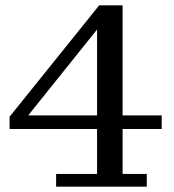

<svg xmlns="http://www.w3.org/2000/svg" viewBox="-20 -702 656 722"><path d="M191 0V-48H345V-217H16V-263L353 -682H441V-268H588V-217H441V-48H532V0ZM86 -268H345V-591Z"/></svg>

Font: Montagu Slab 144pt
Style: Regular
Weight: 400
Designer: Florian Karsten
Foundry: Florian Karsten
Version: Version 1.000; ttfautohint (v1.8.3)